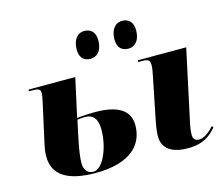

<svg xmlns="http://www.w3.org/2000/svg" viewBox="-108 -916 1248 1070"><g transform="rotate(-15 516.0 -380.5)"><path d="M674 -612C706 -612 741 -635 741 -702C741 -748 715 -771 679 -771C636 -771 611 -735 611 -681C611 -635 635 -612 674 -612ZM455 -612C488 -612 523 -635 523 -702C523 -748 498 -771 460 -771C419 -771 393 -735 393 -681C393 -635 417 -612 455 -612ZM318 10C515 10 600 -74 600 -191C600 -277 532 -319 400 -319C379 -319 330 -317 297 -313L346 -536H77L75 -526H100C138 -526 142 -515 142 -497C142 -483 137 -462 130 -429L88 -239C79 -199 75 -181 75 -149C75 -44 155 10 318 10ZM851 10C941 10 983 -26 1017 -66L1010 -75C989 -51 955 -21 925 -21C900 -21 890 -32 889 -55C888 -75 893 -105 902 -145L986 -536H708L706 -526H728C766 -526 774 -517 774 -493C774 -473 770 -451 765 -428L721 -210C708 -147 705 -117 705 -99C705 -26 758 10 851 10ZM308 0C277 0 255 -22 255 -63C255 -123 278 -217 296 -303C310 -305 323 -307 339 -307C388 -307 411 -277 411 -216C411 -112 363 0 308 0Z"/></g></svg>

Font: Noto Serif Display Black
Style: Italic
Weight: 900
Italic angle: -12°
Designer: Monotype Design Team
Foundry: Monotype Imaging Inc.
Version: Version 2.009